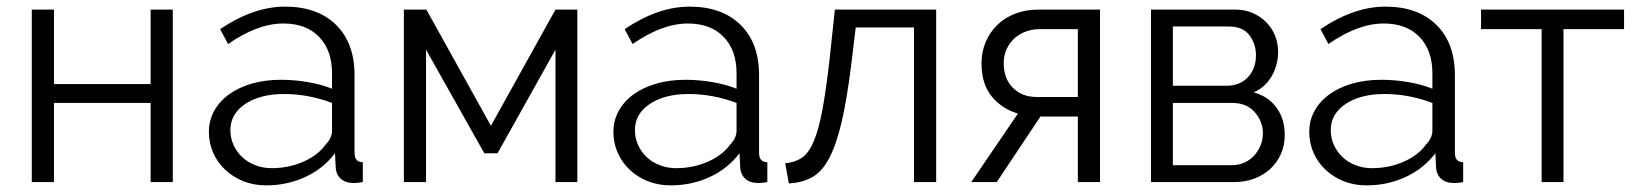

<svg xmlns="http://www.w3.org/2000/svg" viewBox="-20 -550 4947 580"><path d="M143 -296H435V-521H502V0H435V-239H143V0H76V-521H143Z M784 10Q747 10 715.5 -2.5Q684 -15 660.5 -37Q637 -59 624 -88.5Q611 -118 611 -152Q611 -186 627 -215Q643 -244 672 -265Q701 -286 741 -297.5Q781 -309 829 -309Q869 -309 910 -302Q951 -295 983 -282V-329Q983 -398 944 -438.5Q905 -479 836 -479Q796 -479 754 -463Q712 -447 669 -417L645 -462Q746 -530 841 -530Q939 -530 995 -475Q1051 -420 1051 -323V-88Q1051 -60 1076 -60V0Q1059 3 1050 3Q1024 3 1009.5 -10Q995 -23 994 -46L992 -87Q956 -40 901.5 -15Q847 10 784 10ZM800 -42Q853 -42 897.5 -62Q942 -82 965 -115Q974 -124 978.5 -134.5Q983 -145 983 -154V-239Q949 -252 912.5 -259Q876 -266 838 -266Q766 -266 721 -236Q676 -206 676 -157Q676 -133 685.5 -112Q695 -91 711.5 -75.5Q728 -60 751 -51Q774 -42 800 -42Z M1463 -170 1658 -521H1724V0H1658V-400L1483 -87H1443L1267 -400V0H1200V-521H1268Z M2006 10Q1969 10 1937.5 -2.5Q1906 -15 1882.5 -37Q1859 -59 1846 -88.5Q1833 -118 1833 -152Q1833 -186 1849 -215Q1865 -244 1894 -265Q1923 -286 1963 -297.5Q2003 -309 2051 -309Q2091 -309 2132 -302Q2173 -295 2205 -282V-329Q2205 -398 2166 -438.5Q2127 -479 2058 -479Q2018 -479 1976 -463Q1934 -447 1891 -417L1867 -462Q1968 -530 2063 -530Q2161 -530 2217 -475Q2273 -420 2273 -323V-88Q2273 -60 2298 -60V0Q2281 3 2272 3Q2246 3 2231.5 -10Q2217 -23 2216 -46L2214 -87Q2178 -40 2123.5 -15Q2069 10 2006 10ZM2022 -42Q2075 -42 2119.5 -62Q2164 -82 2187 -115Q2196 -124 2200.5 -134.5Q2205 -145 2205 -154V-239Q2171 -252 2134.5 -259Q2098 -266 2060 -266Q1988 -266 1943 -236Q1898 -206 1898 -157Q1898 -133 1907.5 -112Q1917 -91 1933.5 -75.5Q1950 -60 1973 -51Q1996 -42 2022 -42Z M2352 -57Q2380 -59 2401 -72.5Q2422 -86 2437.5 -121.5Q2453 -157 2464.5 -219Q2476 -281 2487 -380L2502 -521H2808V0H2741V-467H2565L2551 -351Q2538 -247 2522 -179.5Q2506 -112 2484.5 -71.5Q2463 -31 2433 -14.5Q2403 2 2363 4Z M3055 -207Q3007 -221 2976 -258.5Q2945 -296 2945 -359Q2945 -394 2958 -424Q2971 -454 2993.5 -475.5Q3016 -497 3047.5 -509Q3079 -521 3117 -521H3303V0H3236V-198H3123L2991 0H2914ZM3236 -257V-462H3120Q3099 -462 3079.5 -455Q3060 -448 3045 -434.5Q3030 -421 3021 -402Q3012 -383 3012 -359Q3012 -313 3039.5 -285Q3067 -257 3112 -257Z M3712 -521Q3740 -521 3763.5 -511Q3787 -501 3804.5 -483.5Q3822 -466 3831.5 -443Q3841 -420 3841 -393Q3841 -375 3836.5 -357Q3832 -339 3823 -322.5Q3814 -306 3800 -292.5Q3786 -279 3767 -271Q3811 -259 3836 -225Q3861 -191 3861 -143Q3861 -111 3849.5 -85Q3838 -59 3817.5 -40Q3797 -21 3769 -10.5Q3741 0 3708 0H3457V-521ZM3685 -291Q3726 -291 3750 -317Q3774 -343 3774 -383Q3774 -418 3754 -444Q3734 -470 3692 -470H3523V-291ZM3701 -51Q3722 -51 3739.5 -59Q3757 -67 3769 -80.5Q3781 -94 3788 -111Q3795 -128 3795 -147Q3795 -183 3770.5 -211Q3746 -239 3703 -239H3523V-51Z M4108 10Q4071 10 4039.5 -2.5Q4008 -15 3984.5 -37Q3961 -59 3948 -88.5Q3935 -118 3935 -152Q3935 -186 3951 -215Q3967 -244 3996 -265Q4025 -286 4065 -297.5Q4105 -309 4153 -309Q4193 -309 4234 -302Q4275 -295 4307 -282V-329Q4307 -398 4268 -438.5Q4229 -479 4160 -479Q4120 -479 4078 -463Q4036 -447 3993 -417L3969 -462Q4070 -530 4165 -530Q4263 -530 4319 -475Q4375 -420 4375 -323V-88Q4375 -60 4400 -60V0Q4383 3 4374 3Q4348 3 4333.5 -10Q4319 -23 4318 -46L4316 -87Q4280 -40 4225.5 -15Q4171 10 4108 10ZM4124 -42Q4177 -42 4221.5 -62Q4266 -82 4289 -115Q4298 -124 4302.5 -134.5Q4307 -145 4307 -154V-239Q4273 -252 4236.5 -259Q4200 -266 4162 -266Q4090 -266 4045 -236Q4000 -206 4000 -157Q4000 -133 4009.5 -112Q4019 -91 4035.5 -75.5Q4052 -60 4075 -51Q4098 -42 4124 -42Z M4703 0H4637V-462H4454V-521H4886V-462H4703Z"/></svg>

Font: PTCRaleway
Style: Regular
Weight: 400
Designer: Matt McInerney, Pablo Impallari, Rodrigo Fuenzalida
Foundry: Matt McInerney, Pablo Impallari, Rodrigo Fuenzalida
Version: Version 3.000g; ttfautohint (v1.5) -l 8 -r 28 -G 28 -x 14 -D